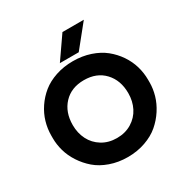

<svg xmlns="http://www.w3.org/2000/svg" viewBox="-215 -1141 1294 1338"><g transform="rotate(-30 432.0 -472.5)"><path d="M499 -785.2H347.2L471.2 -963.9H643.1ZM43 -356V-377.9Q43 -433.1 58.6 -486.3Q74.2 -539.6 106.4 -587.6Q138.7 -635.7 183.8 -672.4Q229 -709 293.2 -730.5Q357.4 -752 432.1 -752Q506.3 -752 570.6 -730.5Q634.8 -709 680.2 -672.4Q725.6 -635.7 758.1 -587.9Q790.5 -540 806.2 -486.6Q821.8 -433.1 821.8 -377.9V-356Q821.8 -305.7 806.9 -253.9Q792 -202.1 760.3 -153.1Q728.5 -104 683.8 -65.7Q639.2 -27.3 573.7 -4.2Q508.3 19 432.1 19Q356 19 290.5 -4.2Q225.1 -27.3 180.7 -65.7Q136.2 -104 104.2 -153.1Q72.3 -202.1 57.6 -253.9Q43 -305.7 43 -356ZM655.8 -366.2Q655.8 -469.7 595.2 -534.4Q534.7 -599.1 432.1 -599.1Q330.1 -599.1 269.5 -534.4Q209 -469.7 209 -366.2Q209 -301.8 235.6 -249.3Q262.2 -196.8 313.5 -165.3Q364.7 -133.8 432.1 -133.8Q499.5 -133.8 551 -165.3Q602.5 -196.8 629.2 -249.3Q655.8 -301.8 655.8 -366.2Z"/></g></svg>

Font: Sora
Style: Bold
Weight: 700
Designer: Jonathan Barnbrook, Julián Moncada
Foundry: Barnbrook Fonts
Version: Version 2.000